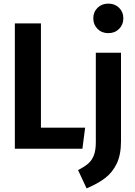

<svg xmlns="http://www.w3.org/2000/svg" viewBox="-20 -821 747 1060"><path d="M206 -116H450L435 0H62V-692H206ZM648 -41Q648 33 624.5 82Q601 131 560.5 162Q520 193 458 219L411 118Q446 100 466.5 82.5Q487 65 498 37Q509 9 509 -36V-530H648ZM661 -720Q661 -685 637.5 -661.5Q614 -638 578 -638Q542 -638 518.5 -661.5Q495 -685 495 -720Q495 -755 518.5 -778Q542 -801 578 -801Q614 -801 637.5 -778Q661 -755 661 -720Z"/></svg>

Font: Fira Sans Condensed SemiBold
Style: Regular
Weight: 600
Width: 3
Designer: bBox Type GmbH & Carrois Corporate GbR & Edenspiekermann AG
Foundry: bBox Type GmbH & Carrois Corporate GbR & Edenspiekermann AG
Version: Version 4.301